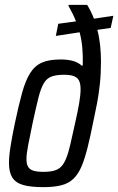

<svg xmlns="http://www.w3.org/2000/svg" viewBox="-20 -763 487 791"><path d="M158 8Q106 8 75 -1Q44 -10 30.5 -32Q17 -54 17 -91Q17 -120 23.5 -160.5Q30 -201 41 -254Q57 -330 71 -380.5Q85 -431 104 -461.5Q123 -492 152.5 -505Q182 -518 230 -518Q260 -518 282 -511.5Q304 -505 317 -492L321 -494Q322 -535 319 -567.5Q316 -600 308 -630L210 -615L220 -665L293 -675Q287 -691 279 -707Q271 -723 262 -739L263 -743H339Q347 -730 354 -716Q361 -702 367 -686L447 -698L436 -648L381 -640Q389 -610 392.5 -576.5Q396 -543 396 -510Q396 -460 391.5 -417.5Q387 -375 380 -338.5Q373 -302 366 -270Q353 -204 341 -156Q329 -108 315.5 -76.5Q302 -45 282 -26Q262 -7 232 0.5Q202 8 158 8ZM159 -55Q185 -55 203 -60Q221 -65 232.5 -77Q244 -89 253 -111.5Q262 -134 270 -169Q278 -204 289 -254Q300 -302 306 -337Q312 -372 312 -395Q312 -417 306 -430Q300 -443 285 -449Q270 -455 245 -455Q213 -455 193 -448Q173 -441 160.5 -420Q148 -399 138 -359Q128 -319 114 -254Q103 -201 96 -165Q89 -129 89 -107Q89 -87 96 -75.5Q103 -64 118.5 -59.5Q134 -55 159 -55Z"/></svg>

Font: Saira Condensed
Style: Italic
Weight: 400
Width: 3
Italic angle: -12°
Designer: Hector Gatti with collaboration of the Omnibus-Type team
Foundry: Omnibus-Type
Version: Version 1.100